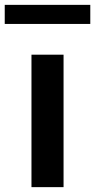

<svg xmlns="http://www.w3.org/2000/svg" viewBox="-58 -770 392 790"><path d="M71.5 0V-545H203.5V0ZM-38.5 -671.5V-750H313.5V-671.5Z"/></svg>

Font: Encode Sans Semi Expanded SemiBold
Style: Regular
Weight: 600
Width: 6
Designer: Multiple Designers
Foundry: Impallari Type
Version: Version 3.000; ttfautohint (v1.8.3) -l 8 -r 50 -G 200 -x 14 